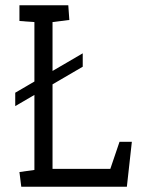

<svg xmlns="http://www.w3.org/2000/svg" viewBox="-20 -711 536 731"><path d="M38 -358 295 -508V-457L38 -307ZM61 0 54 -56 111 -64V-627L54 -631V-691H240L244 -635L180 -627V-68H400L435 -171H482L463 0Z"/></svg>

Font: Kreon Light
Style: Regular
Weight: 300
Designer: Julia Petretta
Foundry: Julia Petretta and Eli Heuer
Version: Version 2.002